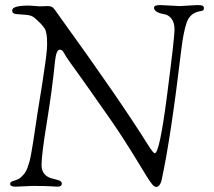

<svg xmlns="http://www.w3.org/2000/svg" viewBox="-20 -732 844 758"><path d="M107 2 42 5Q20 5 20 -6Q20 -15 34 -18Q54 -24 62 -31.5Q70 -39 76.5 -47Q83 -55 88 -68.5Q93 -82 96 -92.5Q99 -103 103.5 -127.5Q108 -152 110.5 -169Q113 -186 119 -225Q125 -264 128 -285Q131 -306 139.5 -356.5Q148 -407 152 -437Q166 -527 166 -555.5Q166 -584 164 -595Q162 -606 160 -612Q158 -618 151 -626.5Q144 -635 142 -637.5Q140 -640 129.5 -649.5Q119 -659 117 -661Q105 -672 82 -673.5Q59 -675 43.5 -676.5Q28 -678 28 -691Q28 -710 95 -710L137 -707L167 -708Q184 -708 190.5 -700.5Q197 -693 199 -690Q201 -687 206.5 -679.5Q212 -672 216 -666Q453 -338 565 -159Q585 -127 591 -127Q610 -127 639.5 -355.5Q669 -584 669 -614Q669 -644 656.5 -659Q644 -674 628 -676Q588 -683 588 -702Q588 -712 613 -712L689 -708L759 -712Q775 -712 780 -709Q785 -706 785 -700.5Q785 -695 783.5 -693Q782 -691 778 -689.5Q774 -688 771 -688Q730 -681 717 -643Q704 -605 696 -538Q654 -185 618 -21Q617 -13 611 -3.5Q605 6 597.5 6Q590 6 582 -3Q574 -12 559 -36Q544 -60 526 -90Q462 -195 412.5 -265.5Q363 -336 333.5 -378Q304 -420 288.5 -441.5Q273 -463 260 -481Q239 -510 232.5 -523Q226 -536 216 -536Q202 -536 197 -489Q186 -378 165 -249.5Q144 -121 144 -80.5Q144 -40 183 -28Q187 -27 194.5 -25Q202 -23 206 -22Q210 -21 215 -19Q224 -15 224 -7Q224 5 207 5Q202 5 181 3.5Q160 2 107 2Z"/></svg>

Font: Sorts Mill Goudy
Style: Italic
Weight: 400
Italic angle: -7.40001°
Version: Version 003.101